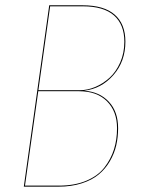

<svg xmlns="http://www.w3.org/2000/svg" viewBox="-20 -700 532 720"><path d="M295.4 -359.9Q353 -356 387.9 -318.8Q422.9 -281.7 422.9 -219.2Q422.9 -185.5 415.8 -154.8Q408.7 -124 392.1 -95.5Q375.5 -66.9 350.3 -45.9Q325.2 -24.9 286.6 -12.5Q248 0 199.7 0H69.3L164.6 -680.2H289.6Q370.1 -680.2 410.2 -645Q450.2 -609.9 450.2 -543.9Q450.2 -469.7 405.3 -418.5Q360.4 -367.2 295.4 -359.9ZM168 -676.3 124 -361.8H280.3Q308.6 -361.8 337.4 -374Q366.2 -386.2 390.6 -408.2Q415 -430.2 430.7 -465.6Q446.3 -501 446.3 -543.5Q446.3 -607.9 407.5 -642.1Q368.7 -676.3 290.5 -676.3ZM201.2 -3.9Q259.8 -3.9 303.5 -22.2Q347.2 -40.5 371.6 -72Q396 -103.5 407.5 -140.1Q418.9 -176.8 418.9 -219.2Q418.9 -282.7 381.1 -320.3Q343.3 -357.9 276.9 -357.9H123.5L73.7 -3.9Z"/></svg>

Font: Fira Sans Compressed Four
Style: Italic
Weight: 100
Width: 3
Italic angle: -8°
Designer: Carrois Corporate & Edenspiekermann AG
Foundry: Carrois Corporate GbR & Edenspiekermann AG
Version: Version 4.203;PS 004.203;hotconv 1.0.88;makeotf.lib2.5.64775